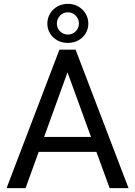

<svg xmlns="http://www.w3.org/2000/svg" viewBox="-20 -966 693 986"><path d="M13.7 0ZM475.1 -186H178.7L111.3 0H13.7L285.2 -710.9H347.7H368.2L640.1 0H543ZM447.3 -262.7 326.7 -594.7 206.5 -262.7ZM433.6 -844.7Q433.6 -816.9 419.7 -794.2Q405.8 -771.5 381.8 -758.5Q357.9 -745.6 328.6 -745.6Q298.8 -745.6 274.9 -758.5Q251 -771.5 237.1 -794.2Q223.1 -816.9 223.1 -844.7Q223.1 -872.6 237.1 -896Q251 -919.4 275.1 -932.9Q299.3 -946.3 328.6 -946.3Q357.9 -946.3 381.8 -932.9Q405.8 -919.4 419.7 -896Q433.6 -872.6 433.6 -844.7ZM385.3 -844.7Q385.3 -868.2 369.1 -885.5Q353 -902.8 328.6 -902.8Q304.2 -902.8 288.1 -885.5Q272 -868.2 272 -844.7Q272 -830.1 279.3 -817.1Q286.6 -804.2 299.6 -796.4Q312.5 -788.6 328.6 -788.6Q353 -788.6 369.1 -805.4Q385.3 -822.3 385.3 -844.7Z"/></svg>

Font: Heebo
Style: Regular
Weight: 400
Designer: Oded Ezer
Foundry: Meir Sadan
Version: Version 2.001; ttfautohint (v1.5.14-ce02) -l 8 -r 50 -G 200 